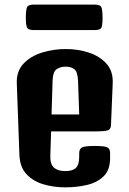

<svg xmlns="http://www.w3.org/2000/svg" viewBox="-20 -805 557 831"><path d="M262.7 5.9Q213.4 5.9 168.7 -7.1Q124 -20 95 -50.8Q65.9 -81.5 64 -134.8L52.7 -444.3Q50.8 -496.6 81.5 -529.3Q112.3 -562 161.6 -577.4Q210.9 -592.8 265.1 -592.8Q316.9 -592.8 364.3 -577.4Q411.6 -562 440.9 -529.3Q470.2 -496.6 467.8 -444.3L460.4 -264.2Q460 -246.1 447.5 -241.2Q435.1 -236.3 391.1 -236.3H201.2L197.8 -130.9Q196.8 -93.8 213.9 -79.1Q231 -64.5 262.2 -64.5Q293.9 -64.5 308.3 -78.1Q322.8 -91.8 322.8 -126.5V-141.6Q322.8 -160.2 334.7 -166.7Q346.7 -173.3 390.1 -173.3Q433.6 -173.3 445.1 -167Q456.5 -160.6 456.5 -142.1V-120.6Q456.5 -69.3 428.5 -42Q400.4 -14.6 356 -4.4Q311.5 5.9 262.7 5.9ZM207.5 -452.6 203.1 -309.6H322.8L317.9 -452.6Q316.4 -494.1 301.8 -505.4Q287.1 -516.6 265.1 -516.6Q241.2 -516.6 224.9 -505.4Q208.5 -494.1 207.5 -452.6ZM127 -674.8Q101.6 -674.8 96.7 -686.3Q91.8 -697.8 91.8 -727.5Q91.8 -760.7 96.7 -772.9Q101.6 -785.2 127 -785.2H388.7Q414.6 -785.2 419.2 -772.7Q423.8 -760.3 423.8 -727.1Q423.8 -697.3 419.2 -686Q414.6 -674.8 388.7 -674.8Z"/></svg>

Font: Denk One
Style: Regular
Weight: 400
Designer: Irina Smirnova, Eben Sorkin
Foundry: Sorkin Type Co.f
Version: Version 1.004; ttfautohint (v1.8.4.7-5d5b);gftools[0.9.23]